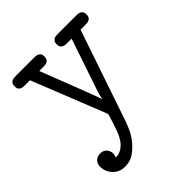

<svg xmlns="http://www.w3.org/2000/svg" viewBox="-184 -548 894 894"><g transform="rotate(-45 262.5 -101.5)"><path d="M26 -400Q26 -412 30 -418Q34 -424 40 -427Q46 -430 53 -430.5Q60 -431 66 -431H183Q189 -431 196 -430.5Q203 -430 209 -427Q215 -424 219 -418Q223 -412 223 -400Q223 -389 219 -383Q215 -377 209 -374Q203 -371 196 -370.5Q189 -370 183 -370H158L251 -130Q256 -116 262 -100.5Q268 -85 272 -71H273Q278 -94 283.5 -111.5Q289 -129 299 -157L371 -370H343Q337 -370 330 -370.5Q323 -371 317 -374Q311 -377 307 -383Q303 -389 303 -401Q303 -412 307 -418Q311 -424 317 -427Q323 -430 330 -430.5Q337 -431 343 -431H460Q466 -431 473 -430.5Q480 -430 486 -427Q492 -424 496 -418Q500 -412 500 -400Q500 -389 496 -383Q492 -377 486 -374Q480 -371 473 -370.5Q466 -370 460 -370H430L275 85Q273 89 264 112Q255 135 236.5 160.5Q218 186 190.5 207Q163 228 126 228Q89 228 66 203Q43 178 43 146Q43 126 55 114Q67 102 87 102Q106 102 118 114Q130 126 130 145Q130 155 127.5 160.5Q125 166 125 167Q131 167 140 165.5Q149 164 160 158.5Q171 153 182.5 141.5Q194 130 205 109Q210 100 216.5 82Q223 64 229 46Q235 28 239 14.5Q243 1 243 0Q243 -1 242.5 -3Q242 -5 239 -13L97 -370H66Q60 -370 53 -370.5Q46 -371 40 -374Q34 -377 30 -383Q26 -389 26 -400Z"/></g></svg>

Font: CMU Typewriter Custom
Style: Regular
Weight: 500
Monospace: yes
Version: Version 0.7.0